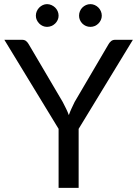

<svg xmlns="http://www.w3.org/2000/svg" viewBox="-20 -909 664 929"><path d="M360.5 -285.5V0H263.5V-285.5L1 -716.5H86Q99 -716.5 106.5 -710.2Q114 -704 119.5 -694L283.5 -415.5Q292.5 -398 300 -382.8Q307.5 -367.5 313 -352Q318.5 -367.5 325.5 -382.8Q332.5 -398 341 -415.5L504.5 -694Q509 -702.5 517 -709.5Q525 -716.5 537.5 -716.5H623ZM263.5 -833Q263.5 -822 259 -812.2Q254.5 -802.5 246.8 -795Q239 -787.5 228.8 -783.2Q218.5 -779 207.5 -779Q197 -779 187.2 -783.2Q177.5 -787.5 170 -795Q162.5 -802.5 158 -812.2Q153.5 -822 153.5 -833Q153.5 -844.5 158 -854.8Q162.5 -865 170 -872.5Q177.5 -880 187.2 -884.5Q197 -889 207.5 -889Q218.5 -889 228.8 -884.5Q239 -880 246.8 -872.5Q254.5 -865 259 -854.8Q263.5 -844.5 263.5 -833ZM472.5 -833Q472.5 -822 468 -812.2Q463.5 -802.5 456 -795Q448.5 -787.5 438.5 -783.2Q428.5 -779 417.5 -779Q406 -779 396 -783.2Q386 -787.5 378.5 -795Q371 -802.5 366.8 -812.2Q362.5 -822 362.5 -833Q362.5 -844.5 366.8 -854.8Q371 -865 378.5 -872.5Q386 -880 396 -884.5Q406 -889 417.5 -889Q428.5 -889 438.5 -884.5Q448.5 -880 456 -872.5Q463.5 -865 468 -854.8Q472.5 -844.5 472.5 -833Z"/></svg>

Font: Lato 2
Style: Regular
Weight: 400
Designer: Lukasz Dziedzic with Adam Twardoch and Botio Nikoltchev
Foundry: tyPoland Lukasz Dziedzic
Version: Version 2.015; 2015-08-06; http://www.latofonts.com/